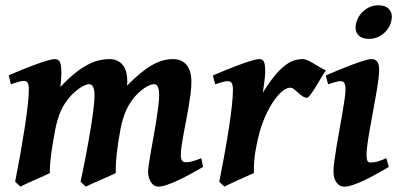

<svg xmlns="http://www.w3.org/2000/svg" viewBox="-20 -678 1489 718"><path d="M739.3 -53.7Q716.8 -40.5 692.6 -27.3Q668.5 -14.2 646 -3.7Q623.5 6.8 604 13.4Q584.5 20 571.3 20Q564 20 557.4 16.1Q550.8 12.2 545.4 4.6Q540 -2.9 536.9 -13.4Q533.7 -23.9 533.7 -37.1Q533.7 -45.9 536.9 -65.7Q540 -85.4 544.4 -111.8Q548.8 -138.2 554.4 -168.2Q560.1 -198.2 564.5 -226.8Q568.8 -255.4 572 -280.5Q575.2 -305.7 575.2 -321.8Q575.2 -343.8 570.1 -353.5Q564.9 -363.3 556.2 -363.3Q550.8 -363.3 541.5 -360.1Q532.2 -356.9 520.3 -348.9Q508.3 -340.8 494.4 -327.4Q480.5 -314 466.8 -293Q458 -279.8 451.7 -265.4Q445.3 -251 439.9 -233.4Q434.6 -215.8 430.4 -193.8Q426.3 -171.9 421.9 -144Q415.5 -99.6 413.8 -72.3Q412.1 -44.9 413.1 -30.8Q406.2 -27.3 390.4 -20.3Q374.5 -13.2 356.7 -5.4Q338.9 2.4 323 9.5Q307.1 16.6 300.8 20L281.2 1.5Q292 -48.3 301.5 -98.1Q311 -147.9 318.1 -191.2Q325.2 -234.4 329.3 -268.1Q333.5 -301.8 333.5 -319.8Q333.5 -343.3 328.1 -353.3Q322.8 -363.3 312 -363.3Q308.1 -363.3 299.6 -360.1Q291 -356.9 279.1 -349.1Q267.1 -341.3 252.9 -327.9Q238.8 -314.5 224.6 -293.9Q215.8 -281.2 209 -266.6Q202.1 -252 196.5 -233.6Q190.9 -215.3 186.5 -193.4Q182.1 -171.4 177.7 -144Q170.4 -99.6 168 -72.3Q165.5 -44.9 166.5 -30.8Q160.2 -27.3 144.3 -20.3Q128.4 -13.2 110.8 -5.4Q93.3 2.4 77.6 9.5Q62 16.6 56.2 20L36.6 1.5Q46.9 -50.3 56.2 -102.5Q65.4 -154.8 72.5 -200.9Q79.6 -247.1 83.7 -283.9Q87.9 -320.8 87.9 -341.8Q87.9 -353 86.4 -359.6Q85 -366.2 82.3 -369.9Q79.6 -373.5 76.2 -374.5Q72.8 -375.5 68.8 -375.5Q64 -375.5 56.2 -373.5Q48.3 -371.6 40 -369.1Q30.8 -366.2 20.5 -362.8L12.7 -396.5Q33.2 -405.3 59.3 -416Q85.4 -426.8 110.1 -435.8Q134.8 -444.8 154.8 -450.9Q174.8 -457 183.6 -457Q190.9 -457 196 -454.6Q201.2 -452.1 204.1 -446Q207 -439.9 208.3 -429Q209.5 -418 209.5 -400.9Q209.5 -393.1 208.3 -379.4Q207 -365.7 205.6 -353Q234.4 -383.3 259.3 -403.3Q284.2 -423.3 306.6 -435.3Q329.1 -447.3 349.4 -452.1Q369.6 -457 389.6 -457Q407.7 -457 420.4 -450.2Q433.1 -443.4 441.2 -432.1Q449.2 -420.9 452.6 -406Q456.1 -391.1 456.1 -375Q456.1 -371.6 455.8 -367.7Q455.6 -363.8 455.1 -357.9Q483.4 -386.2 507.1 -405.5Q530.8 -424.8 551.3 -436Q571.8 -447.3 590.1 -452.1Q608.4 -457 627 -457Q641.1 -457 653.8 -452.4Q666.5 -447.8 675.8 -437.5Q685.1 -427.2 690.4 -410.9Q695.8 -394.5 695.8 -371.1Q695.8 -352.5 692.9 -328.9Q689.9 -305.2 685.5 -279.5Q681.2 -253.9 676 -227.5Q670.9 -201.2 666.5 -177.2Q662.1 -153.3 659.2 -133.1Q656.2 -112.8 656.2 -99.1Q656.2 -82.5 661.1 -76.9Q666 -71.3 674.3 -71.3Q688.5 -71.3 700.7 -75Q712.9 -78.6 732.9 -86.4Z M1198.7 -415Q1194.8 -409.7 1189 -400.1Q1183.1 -390.6 1176.3 -379.2Q1169.4 -367.7 1162.4 -356Q1155.3 -344.2 1148.7 -334.5Q1142.1 -324.7 1136.7 -318.6Q1131.3 -312.5 1128.4 -312.5Q1119.1 -312.5 1110.8 -318.4Q1102.5 -324.2 1095 -331.3Q1087.4 -338.4 1080.1 -344.2Q1072.8 -350.1 1065.4 -350.1Q1052.7 -350.1 1037.1 -337.9Q1021.5 -325.7 1005.9 -303.7Q990.2 -281.7 976.1 -252Q961.9 -222.2 951.7 -187Q941.4 -150.4 934.8 -110.1Q928.2 -69.8 929.7 -30.8Q921.9 -27.3 905.8 -20.3Q889.6 -13.2 872.6 -5.4Q855.5 2.4 840.3 9.5Q825.2 16.6 819.3 20L799.8 1.5Q810.5 -50.8 819.8 -102.5Q829.1 -154.3 836.2 -200.2Q843.3 -246.1 847.2 -283Q851.1 -319.8 851.1 -341.8Q851.1 -353 849.4 -359.6Q847.7 -366.2 845 -369.4Q842.3 -372.6 838.6 -373.5Q835 -374.5 831.1 -374.5Q826.2 -374.5 818.6 -372.8Q811 -371.1 803.2 -368.7Q794.4 -366.2 784.7 -362.8L775.9 -395.5Q796.4 -404.8 822.8 -415.5Q849.1 -426.3 874.3 -435.5Q899.4 -444.8 919.7 -450.9Q939.9 -457 948.7 -457Q955.6 -457 960 -454.8Q964.4 -452.6 967 -447Q969.7 -441.4 970.7 -432.1Q971.7 -422.9 971.7 -408.2Q971.7 -402.8 970.9 -393.8Q970.2 -384.8 968.8 -373.8Q967.3 -362.8 965.8 -351.6Q964.4 -340.3 962.9 -331.1Q986.3 -369.6 1006.8 -394.3Q1027.3 -418.9 1045.4 -432.9Q1063.5 -446.8 1079.8 -451.9Q1096.2 -457 1111.8 -457Q1120.6 -457 1131.1 -452.1Q1141.6 -447.3 1153.1 -440.4Q1164.6 -433.6 1176.3 -426.5Q1188 -419.4 1198.7 -415Z M1434.1 -53.7Q1411.1 -40 1387.2 -26.9Q1363.3 -13.7 1341.1 -3.2Q1318.8 7.3 1299.6 13.7Q1280.3 20 1266.6 20Q1250 20 1238.5 4.6Q1227.1 -10.7 1227.1 -37.1Q1227.1 -51.8 1230.5 -76.7Q1233.9 -101.6 1238.8 -131.3Q1243.7 -161.1 1249.5 -193.4Q1255.4 -225.6 1260.3 -254.6Q1265.1 -283.7 1268.6 -306.6Q1272 -329.6 1272 -341.8Q1272 -353 1270.5 -359.6Q1269 -366.2 1266.6 -369.4Q1264.2 -372.6 1260.3 -373.5Q1256.3 -374.5 1252 -374.5Q1248 -374.5 1240.5 -372.8Q1232.9 -371.1 1225.6 -368.7Q1216.8 -366.2 1207 -362.8L1198.2 -395.5Q1218.8 -404.8 1244.6 -415.5Q1270.5 -426.3 1295.2 -435.5Q1319.8 -444.8 1339.8 -450.9Q1359.9 -457 1369.1 -457Q1382.8 -457 1390.4 -447.8Q1397.9 -438.5 1397.9 -416Q1397.9 -401.9 1394.5 -376.7Q1391.1 -351.6 1385.7 -321Q1380.4 -290.5 1374.3 -257.6Q1368.2 -224.6 1362.8 -194.1Q1357.4 -163.6 1354 -138.4Q1350.6 -113.3 1350.6 -99.1Q1350.6 -84 1353.8 -77.1Q1356.9 -70.3 1365.2 -70.3Q1372.6 -70.3 1379.2 -71.3Q1385.7 -72.3 1392.6 -74.2Q1399.4 -76.2 1407 -79.1Q1414.6 -82 1424.8 -86.4ZM1445.3 -616.2Q1445.3 -602.5 1439.7 -587.9Q1434.1 -573.2 1423.1 -561Q1412.1 -548.8 1396.2 -540.8Q1380.4 -532.7 1359.4 -532.7Q1333.5 -532.7 1321.5 -545.2Q1309.6 -557.6 1309.6 -574.2Q1309.6 -587.4 1315.2 -602.1Q1320.8 -616.7 1331.8 -629.2Q1342.8 -641.6 1358.6 -649.9Q1374.5 -658.2 1395 -658.2Q1420.9 -658.2 1433.1 -645.5Q1445.3 -632.8 1445.3 -616.2Z"/></svg>

Font: Gentium Basic
Style: Bold Italic
Weight: 700
Italic angle: -8°
Designer: J. Victor Gaultney and Annie Olsen
Foundry: SIL International
Version: Version 1.102; 2013; Maintenance release